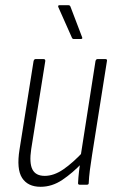

<svg xmlns="http://www.w3.org/2000/svg" viewBox="-20 -710 449 738"><path d="M136 8Q87 8 65 -26Q43 -60 55 -135L109 -475Q111 -483 117 -483H147Q155 -483 154 -475L100 -137Q92 -84 104.5 -59Q117 -34 152 -34Q187 -34 223.5 -59Q260 -84 302 -129L297 -85Q259 -45 219.5 -18.5Q180 8 136 8ZM286 0Q280 0 280 -6Q281 -28 284 -53.5Q287 -79 290 -99V-110L347 -475Q349 -483 355 -483H385Q393 -483 391 -475L334 -115Q329 -84 325.5 -56.5Q322 -29 321 -6Q321 0 314 0ZM264 -560Q258 -560 256 -566L204 -683Q203 -686 204 -688Q205 -690 208 -690H243Q249 -690 251 -684L296 -566Q298 -560 290 -560Z"/></svg>

Font: Sofia Sans Condensed Light
Style: Italic
Weight: 300
Italic angle: -9°
Version: Version 4.100